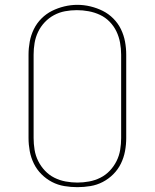

<svg xmlns="http://www.w3.org/2000/svg" viewBox="-20 -766 640 794"><path d="M300 8Q273 8 246 3.5Q219 -1 195 -13.5Q171 -26 151.5 -45.5Q132 -65 120 -89.5Q108 -114 103 -141Q98 -168 98 -195V-540Q98 -567 103 -594Q108 -621 120 -645.5Q132 -670 151.5 -689.5Q171 -709 195 -721Q219 -733 246 -739.5Q273 -746 300 -746Q327 -746 354 -739.5Q381 -733 405 -721Q429 -709 448.5 -689.5Q468 -670 480 -645.5Q492 -621 497 -594Q502 -567 502 -540V-195Q502 -168 497 -141Q492 -114 480 -89.5Q468 -65 448.5 -45.5Q429 -26 405 -13.5Q381 -1 354 3.5Q327 8 300 8ZM300 -11Q324 -11 348.5 -15.5Q373 -20 395 -31Q417 -42 434 -60Q451 -78 462 -100Q473 -122 477 -146.5Q481 -171 481 -195V-540Q481 -565 476.5 -589.5Q472 -614 461.5 -636Q451 -658 433.5 -676Q416 -694 393.5 -704.5Q371 -715 346.5 -719.5Q322 -724 298 -724Q273 -724 249 -719.5Q225 -715 203.5 -703.5Q182 -692 165 -674Q148 -656 137.5 -634Q127 -612 123 -588Q119 -564 119 -540V-195Q119 -171 123 -146.5Q127 -122 138 -100Q149 -78 166 -60Q183 -42 205 -31Q227 -20 251.5 -15.5Q276 -11 300 -11Z"/></svg>

Font: Iosevka Slab Thin Extended
Style: Regular
Weight: 100
Width: 7
Monospace: yes
Designer: Belleve Invis
Foundry: Belleve Invis
Version: Version 11.1.1; ttfautohint (v1.8.3)